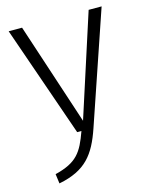

<svg xmlns="http://www.w3.org/2000/svg" viewBox="-111 -596 689 872"><g transform="rotate(-15 234.0 -159.5)"><path d="M452 -523H391L236 -43L78 -523H15L197 0H217C184 92 158 133 53 159L59 204C187 179 234 116 273 2Z"/></g></svg>

Font: FiraGO Light
Style: Regular
Weight: 300
Designer: bBox Type
Foundry: bBox Type GmbH
Version: Version 1.001;PS 001.001;hotconv 1.0.88;makeotf.lib2.5.64775